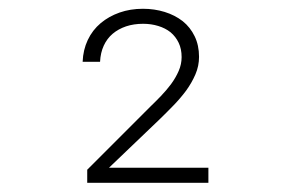

<svg xmlns="http://www.w3.org/2000/svg" viewBox="-20 -736 640 431"><path d="M447.8 -325.7V-359.4H224.6L337.9 -467.8Q353.5 -482.9 369.1 -499Q384.8 -515.1 397.9 -532.7Q410.6 -550.3 418.7 -569.1Q426.8 -587.9 426.8 -608.4Q426.8 -634.3 417 -654.5Q407.2 -674.8 390.1 -688.5Q372.6 -702.1 349.6 -709.2Q326.7 -716.3 300.8 -716.3Q272.5 -716.3 248.3 -707.8Q224.1 -699.2 206.1 -684.1Q187.5 -668.5 177 -646.2Q166.5 -624 165.5 -597.2H204.6Q205.6 -617.7 212.9 -633.5Q220.2 -649.4 232.9 -660.2Q245.6 -670.9 262.9 -676.8Q280.3 -682.6 301.3 -682.6Q319.3 -682.6 335.2 -677.7Q351.1 -672.9 362.8 -663.6Q374.5 -653.8 381.1 -639.9Q387.7 -626 387.7 -607.9Q387.7 -591.8 381.1 -576.7Q374.5 -561.5 363.8 -546.9Q353.5 -533.2 341.3 -520.5Q329.1 -507.8 316.9 -496.1L175.8 -355V-325.7Z"/></svg>

Font: Roboto Mono ExtraLight
Style: Regular
Weight: 250
Monospace: yes
Designer: Google
Version: Version 3.000